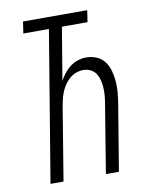

<svg xmlns="http://www.w3.org/2000/svg" viewBox="-83 -796 666 857"><g transform="rotate(-10 250.0 -367.5)"><path d="M76 0 189 -682H73L81 -735H372L364 -682H248L208 -443Q217 -460 229.5 -476Q242 -492 258 -504Q274 -516 293 -522Q312 -528 330 -528Q355 -528 377.5 -518.5Q400 -509 413.5 -490.5Q427 -472 433.5 -449Q440 -426 442 -401.5Q444 -377 442 -352Q440 -327 436 -302L386 0H327L378 -311Q381 -329 382.5 -346.5Q384 -364 383 -381.5Q382 -399 378 -415.5Q374 -432 365.5 -445.5Q357 -459 341.5 -467Q326 -475 308 -475Q292 -475 276.5 -469.5Q261 -464 247.5 -453Q234 -442 224 -427.5Q214 -413 207.5 -398Q201 -383 197 -367Q193 -351 190 -335L135 0Z"/></g></svg>

Font: Iosevka Light
Style: Italic
Weight: 300
Italic angle: -9°
Monospace: yes
Designer: Belleve Invis
Foundry: Belleve Invis
Version: Version 32.5.0; ttfautohint (v1.8.4)